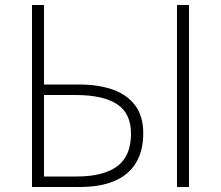

<svg xmlns="http://www.w3.org/2000/svg" viewBox="-20 -748 884 768"><path d="M108 0V-728H156V-410H294Q374 -410 431.5 -389.5Q489 -369 521 -326Q553 -283 553 -215Q553 -144 523.5 -96Q494 -48 437.5 -24Q381 0 299 0ZM156 -42H286Q394 -42 449 -83Q504 -124 504 -213Q504 -295 448 -331.5Q392 -368 281 -368H156ZM688 0V-728H736V0Z"/></svg>

Font: Noto Sans SC ExtraLight
Style: Regular
Weight: 250
Designer: Ryoko NISHIZUKA 西塚涼子 (kana, bopomofo & ideographs); Paul D. Hunt (Latin, Greek & Cyrillic); Sandoll Communications 산돌커뮤니
Foundry: Adobe
Version: Version 2.004-H2;hotconv 1.0.118;makeotfexe 2.5.65603